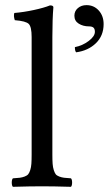

<svg xmlns="http://www.w3.org/2000/svg" viewBox="-20 -719 420 741"><path d="M182.1 -576.2V-122.1Q182.1 -100.6 183.1 -86.9Q184.1 -73.2 187.5 -62.7Q190.9 -52.2 194.8 -46.9Q198.7 -41.5 208.3 -37.8Q217.8 -34.2 227.3 -33Q236.8 -31.7 253.9 -30.8Q258.3 -26.4 258.3 -14.4Q258.3 -2.4 253.9 2Q187.5 0 142.1 0Q96.2 0 29.8 2Q25.4 -2.4 25.4 -14.4Q25.4 -26.4 29.8 -30.8Q46.9 -31.7 56.4 -33Q65.9 -34.2 75.4 -37.8Q85 -41.5 89.1 -46.9Q93.3 -52.2 96.7 -62.7Q100.1 -73.2 101.1 -86.9Q102.1 -100.6 102.1 -122.1V-576.2Q102.1 -615.2 91.1 -626.5Q80.1 -637.7 37.1 -641.1Q31.7 -657.2 35.2 -668.9Q71.3 -671.9 110.8 -680.4Q150.4 -689 172.9 -698.2Q186 -698.2 186 -690.9Q182.1 -645.5 182.1 -576.2ZM273.9 -517.1Q269 -522 269 -537.1Q298.8 -543 322.5 -561Q346.2 -579.1 346.2 -596.2Q346.2 -607.4 340.8 -612.3Q335.4 -617.2 323.2 -617.2Q300.8 -617.2 283.9 -627.7Q267.1 -638.2 267.1 -658.2Q267.1 -676.3 280.5 -687.7Q293.9 -699.2 314 -699.2Q342.3 -699.2 361.1 -678.5Q379.9 -657.7 379.9 -626Q379.9 -581.1 350.1 -552.2Q320.3 -523.4 273.9 -517.1Z"/></svg>

Font: Common Serif
Style: Regular
Weight: 400
Designer: Philipp H. Poll, Khaled Hosny
Foundry: Stefan Peev, Context Ltd.
Version: Version 1.026